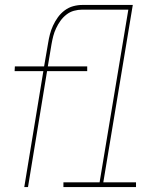

<svg xmlns="http://www.w3.org/2000/svg" viewBox="-20 -755 640 775"><path d="M78 0 155 -468H39L40 -487H158L174 -580Q177 -599 181.5 -616.5Q186 -634 194 -651.5Q202 -669 213.5 -685Q225 -701 241 -713Q257 -725 275.5 -730Q294 -735 312 -735H516L397 -19H529V0H236V-19H382L498 -716H311Q295 -716 278.5 -711.5Q262 -707 248 -696Q234 -685 224 -671Q214 -657 206.5 -641Q199 -625 195 -609.5Q191 -594 188 -577L173 -487H332V-468H170L93 0Z"/></svg>

Font: Iosevka Curly ThExObl
Style: Regular
Weight: 100
Width: 7
Italic angle: -9°
Monospace: yes
Designer: Belleve Invis
Foundry: Belleve Invis
Version: Version 11.1.0; ttfautohint (v1.8.3)